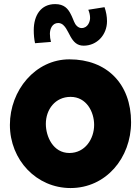

<svg xmlns="http://www.w3.org/2000/svg" viewBox="-20 -947 678 947"><path d="M206.1 -335.9C206.1 -407.7 252.9 -469.2 328.1 -469.2C406.7 -469.2 444.3 -395 444.3 -331.1C444.3 -262.2 399.9 -192.4 322.3 -192.4C241.7 -192.4 206.1 -273.9 206.1 -335.9ZM28.8 -331.1C28.8 -157.7 160.2 -19.5 328.1 -19.5C502.4 -19.5 626.5 -167.5 626.5 -344.2C626.5 -534.2 506.3 -654.3 322.3 -654.3C154.3 -654.3 28.8 -501.5 28.8 -331.1ZM231.4 -740.2C228 -752.9 226.1 -766.1 226.1 -780.3C226.1 -805.2 238.3 -833.5 267.1 -833.5C287.6 -833.5 299.3 -816.9 306.2 -806.2C313 -795.9 319.8 -781.2 327.6 -767.1C342.3 -741.2 359.4 -721.7 392.6 -721.7C458 -721.7 507.8 -774.9 507.8 -842.3C507.8 -865.7 503.4 -889.2 495.6 -911.6L415.5 -898.9C420.9 -886.2 424.3 -872.6 424.3 -857.9C424.3 -841.8 414.1 -808.6 382.3 -808.6C365.2 -808.6 351.6 -824.2 345.7 -839.4C340.8 -850.1 335.9 -864.7 328.1 -878.9C315.4 -903.8 296.4 -926.8 252 -926.8C182.1 -926.8 146.5 -872.1 146.5 -797.9C146.5 -775.9 148.4 -754.4 152.8 -733.9Z"/></svg>

Font: Luckiest Guy
Style: Regular
Weight: 400
Designer: Astigmatic (AOETI)
Foundry: Astigmatic (AOETI)
Version: Version 1.001